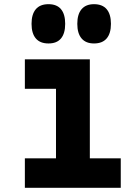

<svg xmlns="http://www.w3.org/2000/svg" viewBox="-20 -899 640 919"><path d="M99 -615H410V-141H558V0H99V-141H248V-474H99ZM212 -691Q172 -691 151.5 -715Q131 -739 131 -785Q131 -831 151.5 -855Q172 -879 212 -879Q252 -879 272 -855Q292 -831 292 -785Q292 -739 272 -715Q252 -691 212 -691ZM430 -691Q391 -691 370.5 -715Q350 -739 350 -785Q350 -831 370.5 -855Q391 -879 430 -879Q470 -879 490.5 -855Q511 -831 511 -785Q511 -739 490.5 -715Q470 -691 430 -691Z"/></svg>

Font: Martian Mono Condensed
Style: Bold
Weight: 700
Width: 3
Designer: Roman Shamin
Foundry: Evil Martians
Version: Version 1.000